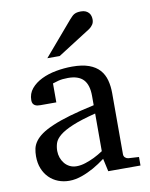

<svg xmlns="http://www.w3.org/2000/svg" viewBox="-84 -795 677 868"><g transform="rotate(-10 254.5 -360.5)"><path d="M331.1 -267.1Q263.7 -250 224.1 -233.4Q184.6 -216.8 164.3 -200Q144 -183.1 138.4 -165.8Q132.8 -148.4 132.8 -129.9Q132.8 -114.3 137.9 -99.4Q143.1 -84.5 152.6 -72.8Q162.1 -61 176 -54Q189.9 -46.9 208 -46.9Q228 -46.9 249.8 -54.2Q271.5 -61.5 289.6 -70.3Q310.5 -80.6 331.1 -94.2ZM344.2 0 331.1 -59.1Q304.7 -39.1 276.9 -23.4Q264.6 -16.6 251 -10.3Q237.3 -3.9 222.9 1.2Q208.5 6.3 193.6 9.3Q178.7 12.2 164.1 12.2Q136.7 12.2 113 2.9Q89.4 -6.3 71.8 -23.9Q54.2 -41.5 44.2 -66.4Q34.2 -91.3 34.2 -123Q34.2 -141.6 37.8 -158.2Q41.5 -174.8 52.7 -190.4Q64 -206.1 84.2 -220.5Q104.5 -234.9 137.5 -249Q170.4 -263.2 218 -277.1Q265.6 -291 331.1 -305.2V-348.1Q331.1 -398.4 308.6 -422.6Q286.1 -446.8 237.8 -446.8Q211.4 -446.8 192.9 -441.9Q174.3 -437 167 -434.1V-347.2H94.2Q87.4 -347.2 80.8 -348.1Q74.2 -349.1 68.8 -352.3Q63.5 -355.5 60.3 -361.1Q57.1 -366.7 57.1 -376Q57.1 -406.7 75.7 -429Q94.2 -451.2 124 -465.8Q153.8 -480.5 190.9 -487.3Q228 -494.1 265.1 -494.1Q311.5 -494.1 342 -482.9Q372.6 -471.7 390.4 -451.7Q408.2 -431.6 415.5 -404.3Q422.9 -377 422.9 -344.2V-64Q422.9 -54.7 429 -48.8Q435.1 -43 443.8 -42L492.2 -39.1V0ZM393.6 -688Q393.6 -674.3 387 -664.6Q380.4 -654.8 370.6 -647.9L218.3 -550.8H161.6L294.4 -706.1Q300.3 -712.4 305.2 -717.5Q310.1 -722.7 315.9 -726.1Q321.8 -729.5 329.3 -731.2Q336.9 -732.9 347.7 -732.9Q360.8 -732.9 369.6 -728.8Q378.4 -724.6 383.8 -718.3Q389.2 -711.9 391.4 -703.9Q393.6 -695.8 393.6 -688Z"/></g></svg>

Font: BabelStone Ogham Bound
Style: Regular
Weight: 400
Designer: Andrew West
Foundry: BabelStone
Version: Version 2.02 March 14, 2022